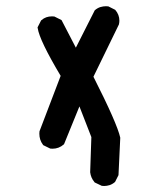

<svg xmlns="http://www.w3.org/2000/svg" viewBox="-20 -476 540 629"><path d="M151.9 11.2Q148.9 11.2 144.5 10.7L121.6 -0.5L120.6 -2Q108.9 -17.6 108.9 -38.1Q108.9 -41 109.4 -45.9L178.7 -227.5Q109.4 -343.8 103.5 -383.8L103 -386.2L114.7 -409.2L116.2 -410.2Q129.9 -422.4 150.4 -422.4Q153.3 -422.4 158.2 -421.9L181.6 -410.2L228.5 -319.8Q275.4 -413.6 290.5 -442.4Q299.8 -450.2 309.1 -452.9Q318.4 -455.6 327.1 -455.6Q330.1 -455.6 335 -455.1L357.4 -443.8Q371.1 -428.2 371.1 -408.2Q371.1 -402.8 369.6 -396Q350.1 -356.4 286.1 -224.6Q363.8 -71.3 374 -24.9L368.2 97.7L356.9 120.1Q347.7 127.9 338.6 130.6Q329.6 133.3 321.3 133.3Q317.9 133.3 313.5 132.8L290 121.6L289.1 120.1Q277.8 106.9 275.4 88.4L279.3 -26.9L240.2 -127.4L189.9 -3.9L189 -2.9Q172.9 11.2 151.9 11.2Z"/></svg>

Font: Bakudai
Style: Bold
Weight: 700
Version: Version 1.48